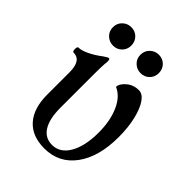

<svg xmlns="http://www.w3.org/2000/svg" viewBox="-177 -673 774 774"><g transform="rotate(45 210.0 -286.0)"><path d="M212 11Q142 11 104.5 -31Q67 -73 67 -151V-279Q67 -346 22 -346Q18 -346 16.5 -353Q15 -360 16.5 -367Q18 -374 22 -374Q39 -374 65 -386.5Q91 -399 117 -419Q134 -431 139 -431Q145 -431 145 -417Q143 -399 142.5 -380Q142 -361 142 -342V-151Q142 -88 163 -54.5Q184 -21 224 -21Q269 -21 295.5 -66.5Q322 -112 322 -190Q322 -256 300.5 -304.5Q279 -353 241 -369Q241 -387 263 -406Q285 -425 316 -425Q337 -425 354 -400.5Q371 -376 381.5 -332.5Q392 -289 392 -233Q392 -121 343.5 -55Q295 11 212 11ZM115 -478Q93 -478 77.5 -493Q62 -508 62 -530Q62 -553 77.5 -568Q93 -583 115 -583Q137 -583 152 -568Q167 -553 167 -530Q167 -508 152 -493Q137 -478 115 -478ZM272 -478Q250 -478 234.5 -493Q219 -508 219 -530Q219 -553 234.5 -568Q250 -583 272 -583Q294 -583 309 -568Q324 -553 324 -530Q324 -508 309 -493Q294 -478 272 -478Z"/></g></svg>

Font: Junicode Two Beta Condensed
Style: Regular
Weight: 400
Width: 3
Designer: Peter S. Baker
Foundry: Briery Creek Software
Version: Version 1.053; ttfautohint (v1.8.4)